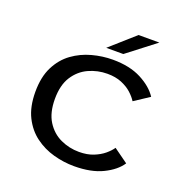

<svg xmlns="http://www.w3.org/2000/svg" viewBox="-156 -1056 1188 1214"><g transform="rotate(20 437.5 -448.5)"><path d="M470.5 11Q401 11 332 -8Q263 -27 206.2 -68.8Q149.5 -110.5 115 -179.2Q80.5 -248 80.5 -348Q80.5 -448 115.2 -516.8Q150 -585.5 207.2 -627Q264.5 -668.5 334 -687.2Q403.5 -706 472.5 -706Q586.5 -706 664.5 -665.5Q742.5 -625 779.5 -568L678.5 -501.5Q663 -526.5 635.5 -551.5Q608 -576.5 567 -593.5Q526 -610.5 471 -610.5Q405 -610.5 345.8 -583.5Q286.5 -556.5 249.2 -498.8Q212 -441 212 -348Q212 -255 248.8 -197Q285.5 -139 344.2 -111.8Q403 -84.5 469 -84.5Q524 -84.5 565.2 -101Q606.5 -117.5 634.8 -141.2Q663 -165 678.5 -188L775 -118.5Q739.5 -64.5 662.5 -26.8Q585.5 11 470.5 11ZM521.5 -762H406.5L571 -908H711Z"/></g></svg>

Font: Trispace SemiExpanded Medium
Style: Regular
Weight: 500
Width: 6
Designer: Tyler Finck
Foundry: Etcetera Type Company
Version: Version 1.210; ttfautohint (v1.8.3)